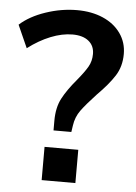

<svg xmlns="http://www.w3.org/2000/svg" viewBox="-52 -753 563 794"><g transform="rotate(5 229.5 -356.5)"><path d="M182 -249Q182 -304 202 -342Q222 -380 260 -425Q289 -460 303 -484Q317 -508 317 -538Q317 -572 293 -591.5Q269 -611 226 -611Q183 -611 135.5 -592Q88 -573 42 -538L0 -632Q41 -669 106 -691Q171 -713 236 -713Q297 -713 344 -692.5Q391 -672 417.5 -634.5Q444 -597 444 -549Q444 -497 419 -458Q394 -419 347 -372Q306 -328 285.5 -300Q265 -272 260 -236L256 -209H182ZM151 0V-138H291V0Z"/></g></svg>

Font: wassup Sans
Style: Bold
Weight: 700
Version: Version 2.001